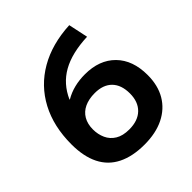

<svg xmlns="http://www.w3.org/2000/svg" viewBox="-198 -886 1044 1044"><g transform="rotate(-45 323.5 -364.5)"><path d="M323 10Q232 10 169 -21.5Q106 -53 74.5 -116Q43 -179 43 -272Q43 -410 97.5 -512.5Q152 -615 253 -673.5Q354 -732 493 -739L517 -626Q396 -621 320.5 -578.5Q245 -536 208 -452L210 -451Q244 -471 282.5 -480.5Q321 -490 364 -490Q475 -490 539 -425Q603 -360 603 -246Q603 -166 569.5 -109Q536 -52 473.5 -21Q411 10 323 10ZM323 -107Q390 -107 427 -143Q464 -179 464 -243Q464 -309 429 -344.5Q394 -380 330 -380Q284 -380 251 -364.5Q218 -349 200.5 -319Q183 -289 183 -247Q183 -209 197.5 -177Q212 -145 243 -126Q274 -107 323 -107Z"/></g></svg>

Font: M PLUS 1 Thin
Style: Bold
Weight: 700
Version: Version 1.001